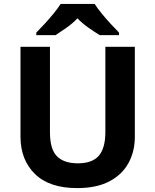

<svg xmlns="http://www.w3.org/2000/svg" viewBox="-20 -954 796 984"><path d="M671 -252Q671 -178 638.5 -118.5Q606 -59 540.5 -24.5Q475 10 375 10Q233 10 159 -62.5Q85 -135 85 -254V-714H236V-277Q236 -189 272 -153Q308 -117 379 -117Q453 -117 486.5 -156Q520 -195 520 -278V-714H671ZM465 -934Q479 -912 501.5 -884.5Q524 -857 548 -831Q572 -805 590 -787V-774H491Q465 -790 434 -811.5Q403 -833 377 -860Q351 -833 321 -812Q291 -791 265 -774H166V-787Q185 -806 208.5 -831.5Q232 -857 254.5 -884.5Q277 -912 291 -934Z"/></svg>

Font: Noto Sans Thaana
Style: Regular
Weight: 400
Designer: Monotype Design Team
Foundry: Monotype Imaging Inc.
Version: Version 2.001